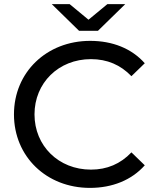

<svg xmlns="http://www.w3.org/2000/svg" viewBox="-20 -907 763 935"><path d="M418 8C527 8 621 -30 685 -102L620 -165C567 -109 501 -81 423 -81C265 -81 148 -197 148 -350C148 -503 265 -619 423 -619C502 -619 567 -591 620 -536L685 -599C621 -671 528 -708 419 -708C207 -708 48 -555 48 -350C48 -145 206 8 418 8ZM365 -757H457L590 -887H503L411 -811L319 -887H232Z"/></svg>

Font: Malon Grotesk Med
Style: Regular
Weight: 500
Designer: Julieta Ulanovsky
Foundry: Julieta Ulanovsky
Version: Version 7.200